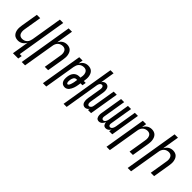

<svg xmlns="http://www.w3.org/2000/svg" viewBox="148 -1862 3203 3203"><g transform="rotate(45 1750.0 -260.0)"><path d="M265 215 314 -82Q304 -62 289 -45Q274 -28 255 -15.5Q236 -3 214.5 2.5Q193 8 172 8Q146 8 121.5 0Q97 -8 80 -25.5Q63 -43 53 -66Q43 -89 39.5 -114.5Q36 -140 38 -166.5Q40 -193 44 -219L94 -520H173L121 -208Q118 -191 117 -174Q116 -157 118 -140.5Q120 -124 126.5 -109Q133 -94 144.5 -83Q156 -72 171.5 -67Q187 -62 204 -62Q227 -62 250.5 -70.5Q274 -79 291.5 -96.5Q309 -114 318 -137Q327 -160 331 -183L422 -735H501L356 145H402L390 215Z M472 215 629 -735H708L659 -438Q670 -458 684.5 -475Q699 -492 718 -504.5Q737 -517 758.5 -522.5Q780 -528 801 -528Q827 -528 851.5 -520Q876 -512 893.5 -494.5Q911 -477 920.5 -454Q930 -431 934 -405.5Q938 -380 936 -353.5Q934 -327 930 -301L880 0H801L852 -312Q855 -329 856.5 -346Q858 -363 855.5 -379.5Q853 -396 846.5 -411Q840 -426 829 -437Q818 -448 802.5 -453Q787 -458 770 -458Q747 -458 723.5 -449.5Q700 -441 682.5 -423.5Q665 -406 655.5 -383Q646 -360 643 -337L551 215Z M972 215 1094 -520H1173L1159 -438Q1170 -458 1184.5 -475Q1199 -492 1218 -504.5Q1237 -517 1258.5 -522.5Q1280 -528 1301 -528Q1327 -528 1351.5 -520Q1376 -512 1393.5 -494.5Q1411 -477 1420.5 -454Q1430 -431 1434 -405.5Q1438 -380 1436 -353.5Q1434 -327 1430 -301L1428 -293H1474L1463 -227H1417L1410 -181Q1406 -161 1402 -141Q1398 -121 1390.5 -102Q1383 -83 1373.5 -64Q1364 -45 1350.5 -28.5Q1337 -12 1317.5 -2Q1298 8 1278 8Q1258 8 1240.5 2Q1223 -4 1210.5 -16.5Q1198 -29 1190.5 -46Q1183 -63 1180.5 -81.5Q1178 -100 1179 -119.5Q1180 -139 1183 -158Q1187 -183 1196.5 -207.5Q1206 -232 1224 -252Q1242 -272 1267 -282.5Q1292 -293 1317 -293H1349L1352 -312Q1355 -329 1356.5 -346Q1358 -363 1355.5 -379.5Q1353 -396 1346.5 -411Q1340 -426 1329 -437Q1318 -448 1302.5 -453Q1287 -458 1270 -458Q1247 -458 1223.5 -450Q1200 -442 1182.5 -424.5Q1165 -407 1156 -384.5Q1147 -362 1143 -339L1051 215ZM1275 -62Q1284 -62 1291.5 -70Q1299 -78 1303 -86Q1307 -94 1310.5 -103Q1314 -112 1316.5 -121Q1319 -130 1321.5 -138.5Q1324 -147 1326 -156Q1328 -165 1329.5 -174Q1331 -183 1332 -192L1338 -227H1317Q1303 -227 1291 -219Q1279 -211 1272 -199Q1265 -187 1260.5 -173.5Q1256 -160 1254 -147Q1253 -138 1252 -130Q1251 -122 1251 -113.5Q1251 -105 1251.5 -97Q1252 -89 1254.5 -81.5Q1257 -74 1262 -68Q1267 -62 1275 -62Z M1459 215 1616 -735H1689L1648 -484Q1653 -494 1660.5 -502Q1668 -510 1677.5 -516Q1687 -522 1697.5 -525Q1708 -528 1718 -528Q1735 -528 1750.5 -521.5Q1766 -515 1776 -502Q1786 -489 1790.5 -473.5Q1795 -458 1796.5 -441Q1798 -424 1796.5 -406.5Q1795 -389 1792 -372L1753 -137Q1751 -125 1750 -112Q1749 -99 1752 -87Q1755 -75 1763 -66Q1771 -57 1784 -57Q1796 -57 1806.5 -63.5Q1817 -70 1824.5 -80Q1832 -90 1835 -101.5Q1838 -113 1840 -124L1906 -520H1979L1893 0H1820L1826 -36Q1820 -26 1812.5 -18Q1805 -10 1795.5 -4Q1786 2 1775.5 5Q1765 8 1755 8Q1738 8 1723 1.5Q1708 -5 1698 -18Q1688 -31 1683.5 -46.5Q1679 -62 1677.5 -79Q1676 -96 1677 -113.5Q1678 -131 1681 -148L1720 -383Q1722 -395 1723 -408Q1724 -421 1721 -433Q1718 -445 1710 -454Q1702 -463 1689 -463Q1677 -463 1666.5 -456.5Q1656 -450 1649 -440Q1642 -430 1638.5 -418.5Q1635 -407 1633 -396L1532 215Z M2081 8Q2066 8 2052 2Q2038 -4 2030 -15.5Q2022 -27 2018 -41.5Q2014 -56 2012.5 -71Q2011 -86 2012.5 -101.5Q2014 -117 2017 -132L2081 -520H2154L2088 -120Q2086 -109 2085.5 -98.5Q2085 -88 2089 -78.5Q2093 -69 2101.5 -63Q2110 -57 2121 -57Q2130 -57 2139 -61.5Q2148 -66 2154 -74Q2160 -82 2164.5 -90.5Q2169 -99 2172 -108Q2175 -117 2177 -126Q2179 -135 2181 -144L2243 -520H2317L2251 -120Q2249 -109 2248.5 -98.5Q2248 -88 2252 -78.5Q2256 -69 2264.5 -63Q2273 -57 2283 -57Q2293 -57 2302 -61.5Q2311 -66 2317 -74Q2323 -82 2327.5 -90.5Q2332 -99 2335 -108Q2338 -117 2340 -126Q2342 -135 2344 -144L2406 -520H2479L2393 0H2320L2328 -49Q2322 -37 2313 -26.5Q2304 -16 2293.5 -8Q2283 0 2270 4Q2257 8 2244 8Q2228 8 2214.5 2Q2201 -4 2193 -15.5Q2185 -27 2181 -41Q2177 -55 2175 -70Q2169 -55 2160.5 -41Q2152 -27 2139.5 -15.5Q2127 -4 2112 2Q2097 8 2081 8Z M2472 215 2594 -520H2673L2659 -438Q2670 -458 2684.5 -475Q2699 -492 2718 -504.5Q2737 -517 2758.5 -522.5Q2780 -528 2801 -528Q2827 -528 2851.5 -520Q2876 -512 2893.5 -494.5Q2911 -477 2920.5 -454Q2930 -431 2934 -405.5Q2938 -380 2936 -353.5Q2934 -327 2930 -301L2880 0H2801L2852 -312Q2855 -329 2856.5 -346Q2858 -363 2855.5 -379.5Q2853 -396 2846.5 -411Q2840 -426 2829 -437Q2818 -448 2802.5 -453Q2787 -458 2770 -458Q2747 -458 2723.5 -449.5Q2700 -441 2682.5 -423.5Q2665 -406 2655.5 -383Q2646 -360 2643 -337L2551 215Z M2972 215 3129 -735H3208L3159 -438Q3170 -458 3184.5 -475Q3199 -492 3218 -504.5Q3237 -517 3258.5 -522.5Q3280 -528 3301 -528Q3327 -528 3351.5 -520Q3376 -512 3393.5 -494.5Q3411 -477 3420.5 -454Q3430 -431 3434 -405.5Q3438 -380 3436 -353.5Q3434 -327 3430 -301L3380 0H3301L3352 -312Q3355 -329 3356.5 -346Q3358 -363 3355.5 -379.5Q3353 -396 3346.5 -411Q3340 -426 3329 -437Q3318 -448 3302.5 -453Q3287 -458 3270 -458Q3247 -458 3223.5 -449.5Q3200 -441 3182.5 -423.5Q3165 -406 3155.5 -383Q3146 -360 3143 -337L3051 215Z"/></g></svg>

Font: Iosevka Fixed
Style: Italic
Weight: 400
Italic angle: -9°
Monospace: yes
Designer: Belleve Invis
Foundry: Belleve Invis
Version: Version 33.2.4